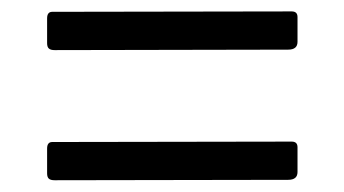

<svg xmlns="http://www.w3.org/2000/svg" viewBox="-20 -525 597 333"><path d="M496 -452.4Q496 -438.9 479.7 -438.9L74.7 -438.1Q67.7 -438.1 64.7 -440.9Q61.7 -443.6 61.7 -450.1V-493.1Q61.7 -504.5 70.6 -504.5L486 -505.2Q496 -505.2 496 -495.4ZM496 -226.6Q496 -213.1 479.7 -213.1L74.7 -212.4Q67.7 -212.4 64.7 -215.1Q61.7 -217.8 61.7 -224.3V-267.3Q61.7 -278.7 70.6 -278.7L486 -279.4Q496 -279.4 496 -269.6Z"/></svg>

Font: Libre Franklin Thin
Style: Regular
Weight: 100
Designer: Pablo Impallari, Rodrigo Fuenzalida, Nhung Nguyen
Foundry: Impallari Type
Version: Version 3.000